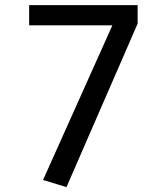

<svg xmlns="http://www.w3.org/2000/svg" viewBox="-20 -727 655 757"><path d="M522.6 -633.8 242.1 10.8 149.7 -17.4 423.1 -627.2H94.9V-706.7H522.6Z"/></svg>

Font: Fira Code Fixed Retina
Style: Regular
Weight: 450
Monospace: yes
Designer: Carrois Corporate, Edenspiekermann AG, Nikita Prokopov
Foundry: Carrois Corporate, Edenspiekermann AG, Nikita Prokopov
Version: Version 5.002